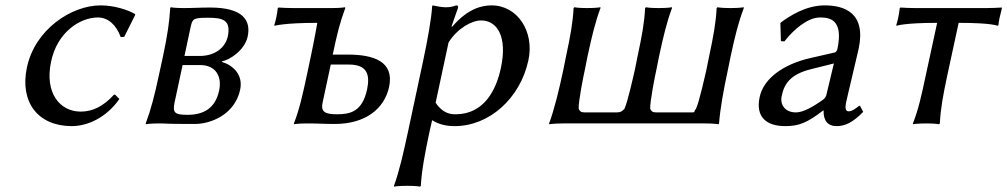

<svg xmlns="http://www.w3.org/2000/svg" viewBox="-20 -459 3746 714"><path d="M344 -394C382 -394 412 -367 429 -321L442 -322L483 -404L482 -407C454 -423 404 -439 354 -439C246 -439 110 -350 80 -208C53 -79 121 10 247 10C307 10 377 -23 424 -91L408 -107H404C363 -62 323 -44 280 -44C203 -44 145 -113 170 -230C193 -340 278 -394 344 -394Z M572 0C605 0 582 2 705 2C764 2 853 -33 873 -125C885 -181 847 -216 805 -229V-231C833 -235 890 -272 901 -323C914 -384 883 -431 761 -431C723 -431 701 -429 663 -429C628 -429 615 -432 615 -432L613 -429C610 -376 602 -325 586 -249L571 -180C555 -105 542 -54 522 0V3C522 3 537 0 572 0ZM659 -217H725C782 -217 806 -175 795 -123C781 -56 737 -32 677 -32C628 -32 622 -41 629 -77ZM666 -251 689 -359C696 -389 698 -393 754 -393C808 -393 840 -385 827 -323C818 -283 781 -251 723 -251Z M1136 -250 1121 -179C1105 -105 1094 -54 1073 0V3C1073 3 1088 0 1123 0C1163 0 1185 2 1225 2C1336 2 1409 -52 1427 -136C1447 -230 1370 -256 1274 -256H1217L1218 -259C1234 -334 1243 -372 1264 -429L1263 -432C1263 -432 1248 -429 1214 -429H1070C1051 -429 1030 -430 1016 -431L1013 -429C1010 -403 1005 -380 1000 -366L1001 -363C1001 -363 1035 -374 1160 -374C1160 -374 1151 -321 1136 -250ZM1345 -126C1327 -44 1283 -34 1233 -34C1187 -34 1172 -44 1180 -79L1210 -219H1277C1348 -219 1356 -179 1345 -126Z M1497 32C1481 106 1465 178 1445 232V235C1445 235 1460 232 1495 232C1529 232 1542 235 1542 235L1545 232C1548 175 1561 107 1577 32L1587 -12C1610 2 1635 10 1671 10C1800 10 1915 -94 1945 -235C1968 -341 1905 -439 1808 -439C1776 -439 1722 -430 1662 -360H1659C1659 -360 1672 -399 1683 -429C1685 -436 1683 -439 1676 -439C1664 -434 1652 -432 1639 -432C1623 -432 1607 -435 1589 -439L1587 -436C1585 -393 1570 -310 1554 -235ZM1648 -301C1681 -354 1735 -383 1769 -383C1830 -383 1867 -321 1843 -208C1826 -126 1781 -34 1674 -34C1658 -34 1627 -36 1600 -77Z M2687 -200 2697 -249C2713 -324 2726 -376 2746 -429V-432C2746 -432 2731 -429 2696 -429C2662 -429 2648 -432 2648 -432L2645 -429C2642 -372 2633 -325 2617 -249L2607 -200C2603 -183 2580 -78 2568 -54C2564 -50 2563 -48 2563 -46C2562 -42 2562 -41 2553 -41H2421C2406 -41 2403 -45 2398 -54C2396 -78 2417 -183 2421 -200L2431 -250C2447 -324 2459 -375 2479 -429V-432C2479 -432 2464 -429 2429 -429C2395 -429 2382 -432 2382 -432L2379 -429C2376 -372 2367 -325 2351 -250L2341 -200C2337 -183 2314 -78 2302 -54C2293 -45 2288 -41 2273 -41H2155C2140 -41 2137 -45 2132 -54C2130 -78 2151 -183 2155 -200L2165 -250C2181 -324 2193 -375 2213 -429V-432C2213 -432 2198 -429 2163 -429C2129 -429 2116 -432 2116 -432L2113 -429C2110 -372 2101 -325 2085 -250L2075 -200C2059 -125 2042 -54 2022 0V3C2022 3 2041 0 2075 0H2601C2635 0 2652 3 2652 3L2654 0C2658 -54 2671 -126 2687 -200Z M3126 -76C3132 -105 3171 -266 3173 -277C3202 -412 3119 -439 3047 -439C2975 -439 2915 -398 2886 -377L2882 -373L2884 -306L2897 -305C2932 -350 2984 -394 3029 -394C3063 -394 3118 -389 3094 -276C3092 -269 3088 -265 3085 -264L2993 -243C2892 -220 2819 -166 2805 -98C2789 -24 2830 10 2900 10C2952 10 2982 -3 3041 -48H3043C3042 -32 3044 10 3091 10C3122 10 3151 -3 3190 -43L3179 -64L3176 -66C3166 -59 3150 -45 3136 -45C3125 -45 3122 -56 3126 -76ZM3081 -223 3054 -110C3052 -97 3044 -90 3035 -84C3004 -63 2968 -41 2940 -41C2898 -41 2880 -71 2887 -102C2896 -147 2919 -183 2997 -202Z M3465 -374 3423 -180C3407 -105 3396 -54 3375 0V3C3375 3 3390 0 3425 0C3459 0 3472 3 3472 3L3475 0C3478 -57 3487 -104 3503 -180L3545 -374C3670 -374 3690 -363 3690 -363L3693 -366C3694 -380 3699 -403 3706 -429L3705 -431C3689 -430 3668 -429 3649 -429H3383C3364 -429 3343 -430 3329 -431L3326 -429C3323 -403 3318 -380 3313 -366L3314 -363C3314 -363 3340 -374 3465 -374Z"/></svg>

Font: Libertinus Sans
Style: Italic
Weight: 400
Italic angle: -12°
Designer: Philipp H. Poll, Khaled Hosny
Foundry: Caleb Maclennan
Version: Version 7.050;RELEASE